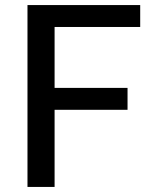

<svg xmlns="http://www.w3.org/2000/svg" viewBox="-20 -738 606 758"><path d="M195.5 -631.5V-391H483.5V-304.5H195.5V0H88.5V-718H533.5V-631.5Z"/></svg>

Font: TypoPRO Lato
Style: Regular
Weight: 500
Designer: Lukasz Dziedzic with Adam Twardoch and Botio Nikoltchev
Foundry: tyPoland Lukasz Dziedzic
Version: Version 2.010; 2014-09-01; http://www.latofonts.com/